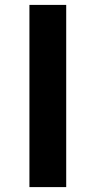

<svg xmlns="http://www.w3.org/2000/svg" viewBox="-20 -763 390 783"><path d="M100 0V-743H250V0Z"/></svg>

Font: Aneo
Style: Bold
Weight: 700
Designer: Anastasios Pappas
Foundry: Anastasios Pappas
Version: Version 1.000